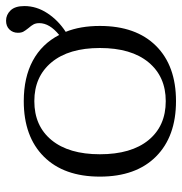

<svg xmlns="http://www.w3.org/2000/svg" viewBox="-4 -572 587 618"><g transform="rotate(-90 289.0 -263.5)"><path d="M495 -345Q514 -298 514 -235Q514 -119 450 -54.5Q386 10 272 10Q158 10 93.5 -54.5Q29 -119 29 -235Q29 -351 93.5 -415.5Q158 -480 272 -480Q348 -480 402 -451Q456 -422 485 -366Q523 -397 523 -430Q523 -441 519 -448.5Q515 -456 507 -465Q499 -475 495.5 -481.5Q492 -488 492 -499Q492 -515 502.5 -526Q513 -537 531 -537Q550 -537 564 -522.5Q578 -508 578 -478Q578 -439 555 -404Q532 -369 495 -345ZM443 -235Q443 -335 397 -390.5Q351 -446 272 -446Q192 -446 146.5 -390.5Q101 -335 101 -235Q101 -134 146.5 -78.5Q192 -23 272 -23Q351 -23 397 -78.5Q443 -134 443 -235Z"/></g></svg>

Font: Taviraj Light
Style: Regular
Weight: 300
Designer: Katatrad Team
Foundry: CadsonDemak
Version: Version 1.001